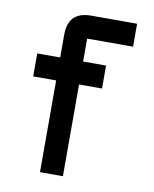

<svg xmlns="http://www.w3.org/2000/svg" viewBox="-79 -744 646 805"><g transform="rotate(10 244.0 -342.0)"><path d="M439.5 -683.6V-585.9H244.1V-488.3H341.8V-390.6H244.1V0H146.5V-390.6H48.8V-488.3H146.5V-585.9Q146.5 -683.6 244.1 -683.6Z"/></g></svg>

Font: BabelStone Runic
Style: Regular
Weight: 400
Designer: Andrew West
Foundry: BabelStone
Version: Version 7.004 November 9, 2023